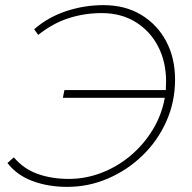

<svg xmlns="http://www.w3.org/2000/svg" viewBox="-20 -724 747 748"><path d="M225 -343 231 -373H626Q627 -390 627 -407Q627 -483 596 -543Q565 -603 508.5 -638Q452 -673 376 -673Q309 -673 247 -653Q185 -633 129 -588L113 -610Q167 -657 237.5 -680.5Q308 -704 383 -704Q468 -704 530.5 -666Q593 -628 627.5 -563Q662 -498 662 -414Q662 -327 628 -251Q594 -175 535 -118Q476 -61 400.5 -28.5Q325 4 242 4Q167 4 106 -19Q45 -42 9 -89L34 -111Q72 -66 126.5 -46.5Q181 -27 248 -27Q314 -27 376 -51Q438 -75 489 -118Q540 -161 575 -218.5Q610 -276 622 -343Z"/></svg>

Font: Montserrat ExtraLight
Style: Italic
Weight: 200
Italic angle: -11.3°
Designer: Julieta Ulanovsky
Foundry: Julieta Ulanovsky
Version: Version 9.000; ttfautohint (v1.8.4.7-5d5b)